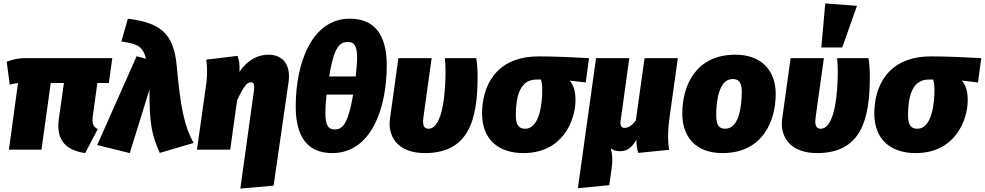

<svg xmlns="http://www.w3.org/2000/svg" viewBox="-20 -873 5744 1120"><path d="M548 -389H615L635 -534H128C86 -534 50 -525 19 -513L37 -379C52 -384 67 -387 85 -388L32 0H222L276 -389H353L323 -177C306 -53 367 4 477 20L550 -120C520 -136 516 -156 522 -201Z M726 -764 688 -631C786 -617 813 -601 832 -530L777 -545L547 -27L737 20L852 -351C851 -146 866 -86 912 19L1109 -39C1054 -141 1033 -248 1011 -488C993 -690 905 -740 726 -764Z M1382 227 1576 210 1663 -393C1678 -495 1630 -554 1546 -554C1495 -554 1431 -533 1377 -454C1378 -502 1376 -521 1365 -547L1183 -525C1188 -496 1190 -443 1185 -398L1129 0H1323L1363 -288C1401 -368 1421 -393 1442 -393C1458 -393 1467 -384 1461 -342Z M2021 -764C1798 -764 1705 -505 1705 -251C1705 -68 1780 20 1918 20C2143 20 2236 -236 2236 -492C2236 -675 2161 -764 2021 -764ZM2009 -628C2044 -628 2063 -611 2063 -536C2063 -509 2060 -473 2055 -427H1900C1928 -596 1959 -628 2009 -628ZM2040 -321C2011 -151 1979 -118 1933 -118C1898 -118 1878 -136 1878 -216C1878 -243 1880 -278 1885 -321Z M2758 -534H2575C2578 -508 2579 -483 2579 -456C2579 -348 2566 -122 2479 -122C2444 -122 2446 -161 2450 -190L2498 -534H2304L2255 -182C2240 -84 2294 20 2458 20C2713 20 2766 -171 2766 -426C2766 -469 2763 -504 2758 -534Z M3034 20C3261 20 3337 -169 3337 -289C3337 -343 3325 -377 3303 -403L3397 -392L3416 -534C3313 -539 3226 -544 3123 -544C2859 -544 2792 -354 2792 -211C2792 -61 2886 20 3034 20ZM3043 -122C3007 -122 2989 -144 2989 -199C2989 -335 3025 -410 3112 -409H3135C3140 -397 3143 -378 3143 -346C3143 -280 3131 -122 3043 -122Z M3885 -183 3934 -534H3740L3689 -170C3668 -141 3643 -127 3624 -127C3608 -127 3596 -135 3600 -166L3651 -534H3457L3351 225L3534 207L3546 124C3557 50 3550 23 3543 -9C3555 2 3571 9 3596 9C3636 9 3664 -8 3692 -58C3693 -23 3696 -5 3703 19L3883 1C3876 -40 3874 -101 3885 -183Z M4194 20C4428 20 4504 -165 4505 -323C4506 -465 4418 -554 4270 -554C4036 -554 3960 -370 3960 -211C3960 -66 4047 20 4194 20ZM4210 -122C4174 -122 4158 -144 4158 -201C4158 -270 4169 -412 4254 -412C4291 -412 4308 -390 4307 -333C4306 -264 4295 -122 4210 -122Z M4794 -853 4771 -596H4893L4979 -839ZM5046 -534H4863C4866 -508 4867 -483 4867 -456C4867 -348 4854 -122 4767 -122C4732 -122 4734 -161 4738 -190L4786 -534H4592L4543 -182C4528 -84 4582 20 4746 20C5001 20 5054 -171 5054 -426C5054 -469 5051 -504 5046 -534Z M5322 20C5549 20 5625 -169 5625 -289C5625 -343 5613 -377 5591 -403L5685 -392L5704 -534C5601 -539 5514 -544 5411 -544C5147 -544 5080 -354 5080 -211C5080 -61 5174 20 5322 20ZM5331 -122C5295 -122 5277 -144 5277 -199C5277 -335 5313 -410 5400 -409H5423C5428 -397 5431 -378 5431 -346C5431 -280 5419 -122 5331 -122Z"/></svg>

Font: Fira Sans Heavy
Style: Italic
Weight: 900
Italic angle: -8°
Designer: bBox Type GmbH & Carrois Corporate GbR & Edenspiekermann AG
Foundry: bBox Type GmbH & Carrois Corporate GbR & Edenspiekermann AG
Version: Version 4.301;PS 004.301;hotconv 1.0.88;makeotf.lib2.5.64775